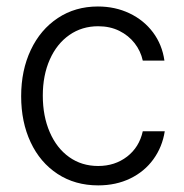

<svg xmlns="http://www.w3.org/2000/svg" viewBox="-20 -558 565 589"><path d="M44.9 -262.7Q44.9 -342.3 74.5 -404.8Q104 -467.3 157.5 -502.7Q210.9 -538.1 280.3 -538.1Q333.5 -538.1 377.4 -517.1Q421.4 -496.1 449.5 -458.5Q477.5 -420.9 484.4 -372.1H418Q411.6 -401.4 393.1 -425.3Q374.5 -449.2 345.9 -463.4Q317.4 -477.5 281.2 -477.5Q231.4 -477.5 192.9 -450.7Q154.3 -423.8 132.8 -375.5Q111.3 -327.1 111.3 -264.6Q111.3 -201.7 132.6 -152.6Q153.8 -103.5 192.1 -76.2Q230.5 -48.8 281.2 -48.8Q332.5 -48.8 369.9 -77.6Q407.2 -106.4 418 -155.3H485.4Q478 -107.4 450.7 -69.6Q423.3 -31.7 379.6 -10.5Q335.9 10.7 281.2 10.7Q210.4 10.7 156.7 -24.4Q103 -59.6 74 -121.6Q44.9 -183.6 44.9 -262.7Z"/></svg>

Font: Pretendard GOV Light
Style: Regular
Weight: 300
Designer: Base glyphs from Inter by Rasmus Andersson; Hangeul glyphs from Noto Sans CJK(Source Han Sans) by Jang Soo-young and Kan
Foundry: Kil Hyung-jin
Version: Version 1.309